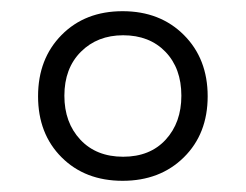

<svg xmlns="http://www.w3.org/2000/svg" viewBox="-20 -745 440 343"><path d="M199 -422Q132 -422 90 -464Q48 -506 48 -573Q48 -640 90 -682.5Q132 -725 199 -725Q266 -725 308.5 -682.5Q351 -640 351 -573Q351 -506 308.5 -464Q266 -422 199 -422ZM200 -465Q248 -465 276 -495.5Q304 -526 304 -574Q304 -623 275.5 -652.5Q247 -682 200 -682Q154 -682 124.5 -652.5Q95 -623 95 -574Q95 -526 123.5 -495.5Q152 -465 200 -465Z"/></svg>

Font: Noto Serif Sinhala Light
Style: Regular
Weight: 300
Designer: Jelle Bosma - Monotype Design Team
Foundry: Monotype Imaging Inc.
Version: Version 2.007; ttfautohint (v1.8.4.7-5d5b)